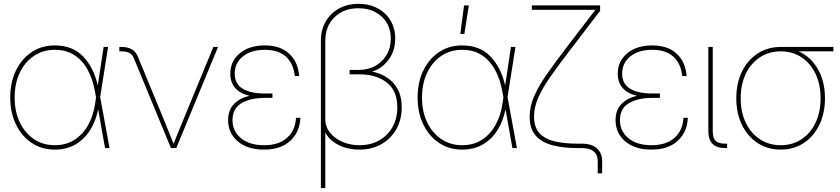

<svg xmlns="http://www.w3.org/2000/svg" viewBox="-20 -755 4284 979"><path d="M258.8 7.8Q192.4 7.8 141.1 -26.6Q89.8 -61 61 -121.1Q32.2 -181.2 32.2 -257.8Q32.2 -335 61 -394.8Q89.8 -454.6 141.1 -489Q192.4 -523.4 258.8 -523.4Q350.6 -523.4 404.8 -466.1Q459 -408.7 478.5 -318.4L508.3 -515.6H531.2L490.7 -260.3L538.6 0H515.6L480.5 -197.8Q469.2 -140.1 440.7 -93.5Q412.1 -46.9 366.5 -19.5Q320.8 7.8 258.8 7.8ZM469.7 -258.3 464.4 -287.6Q453.6 -349.6 427.7 -397.7Q401.9 -445.8 360.1 -473.4Q318.4 -501 258.8 -501Q199.2 -501 153.1 -470Q106.9 -439 80.8 -384Q54.7 -329.1 54.7 -257.8Q54.7 -186.5 80.8 -131.6Q106.9 -76.7 153.1 -45.7Q199.2 -14.6 258.8 -14.6Q318.4 -14.6 361.3 -43Q404.3 -71.3 430.2 -118.9Q456.1 -166.5 464.4 -223.1Z M851.6 0 661.1 -461.4Q647.5 -493.2 600.1 -493.2H588.4V-515.6H600.1Q662.6 -515.6 682.6 -467.3L807.6 -164.1Q821.8 -129.4 836.4 -93.3Q851.1 -57.1 865.2 -22Q879.4 -57.1 893.8 -93Q908.2 -128.9 922.9 -164.1L1067.9 -515.6H1091.8L878.9 0Z M1326.2 7.8Q1242.2 7.8 1192.6 -34.2Q1143.1 -76.2 1143.1 -142.6Q1143.1 -192.4 1171.6 -223.1Q1200.2 -253.9 1251.5 -266.6Q1154.3 -291 1154.3 -379.4Q1154.3 -443.8 1202.9 -483.6Q1251.5 -523.4 1330.1 -523.4Q1408.7 -523.4 1454.3 -481.4Q1500 -439.5 1505.4 -367.2H1482.9Q1476.6 -431.2 1438 -466.1Q1399.4 -501 1330.1 -501Q1260.7 -501 1218.8 -467.5Q1176.8 -434.1 1176.8 -379.4Q1176.8 -328.1 1216.6 -303.2Q1256.3 -278.3 1331.5 -278.3H1369.1V-255.9H1331.5Q1257.3 -255.9 1211.4 -229Q1165.5 -202.1 1165.5 -142.6Q1165.5 -85.9 1208.7 -50.3Q1252 -14.6 1326.2 -14.6Q1401.9 -14.6 1444.1 -52.7Q1486.3 -90.8 1489.3 -154.3H1511.7Q1508.8 -82 1460.2 -37.1Q1411.6 7.8 1326.2 7.8Z M1616.2 204.1V-546.9Q1616.2 -602.5 1640.6 -645Q1665 -687.5 1708.3 -711.4Q1751.5 -735.4 1807.6 -735.4Q1862.8 -735.4 1905 -712.9Q1947.3 -690.4 1971.2 -650.6Q1995.1 -610.8 1995.1 -558.6Q1995.1 -494.1 1960.4 -449.2Q1925.8 -404.3 1877.4 -390.1Q1915.5 -382.8 1950 -361.8Q1984.4 -340.8 2006.3 -303Q2028.3 -265.1 2028.3 -207.5Q2028.3 -144.5 2000.7 -95.9Q1973.1 -47.4 1924.6 -19.8Q1876 7.8 1812.5 7.8Q1752 7.8 1704.8 -16.6Q1657.7 -41 1638.7 -80.1V204.1ZM1813 -14.6Q1870.1 -14.6 1913.6 -39.3Q1957 -64 1981.4 -107.4Q2005.9 -150.9 2005.9 -207.5Q2005.9 -293 1951.9 -334.5Q1897.9 -376 1813 -376H1762.7V-398.4H1807.6Q1856.4 -398.4 1893.6 -418.9Q1930.7 -439.5 1951.7 -475.6Q1972.7 -511.7 1972.7 -558.6Q1972.7 -627 1926.5 -669.9Q1880.4 -712.9 1807.6 -712.9Q1733.4 -712.9 1686 -667.5Q1638.7 -622.1 1638.7 -546.9V-147.9Q1638.7 -108.9 1662.6 -78.9Q1686.5 -48.8 1726.1 -31.7Q1765.6 -14.6 1813 -14.6Z M2335.9 7.8Q2269.5 7.8 2218.3 -26.6Q2167 -61 2138.2 -121.1Q2109.4 -181.2 2109.4 -257.8Q2109.4 -335 2138.2 -394.8Q2167 -454.6 2218.3 -489Q2269.5 -523.4 2335.9 -523.4Q2427.7 -523.4 2481.9 -466.1Q2536.1 -408.7 2555.7 -318.4L2585.4 -515.6H2608.4L2567.9 -260.3L2615.7 0H2592.8L2557.6 -197.8Q2546.4 -140.1 2517.8 -93.5Q2489.3 -46.9 2443.6 -19.5Q2397.9 7.8 2335.9 7.8ZM2546.9 -258.3 2541.5 -287.6Q2530.8 -349.6 2504.9 -397.7Q2479 -445.8 2437.3 -473.4Q2395.5 -501 2335.9 -501Q2276.4 -501 2230.2 -470Q2184.1 -439 2158 -384Q2131.8 -329.1 2131.8 -257.8Q2131.8 -186.5 2158 -131.6Q2184.1 -76.7 2230.2 -45.7Q2276.4 -14.6 2335.9 -14.6Q2395.5 -14.6 2438.5 -43Q2481.4 -71.3 2507.3 -118.9Q2533.2 -166.5 2541.5 -223.1ZM2327.1 -582 2346.2 -727.5H2370.6L2347.7 -582Z M3027.8 128.9V68.4Q3027.8 0 2946.8 0H2923.8Q2853 0 2798.1 -14.2Q2743.2 -28.3 2711.9 -63.2Q2680.7 -98.1 2680.7 -159.7Q2680.7 -213.4 2704.6 -266.8Q2728.5 -320.3 2770.3 -379.4Q2812 -438.5 2865.2 -508.3L2940.9 -607.4Q2959.5 -631.8 2978.3 -656.2Q2997.1 -680.7 3016.1 -705.1H2691.9V-727.5H3040V-699.7L2882.3 -493.7Q2829.1 -424.3 2788.8 -367.2Q2748.5 -310.1 2725.8 -260Q2703.1 -210 2703.1 -160.2Q2703.1 -106.9 2730 -76.9Q2756.8 -46.9 2806.4 -34.7Q2856 -22.5 2923.8 -22.5H2946.8Q2996.6 -22.5 3023.4 1.2Q3050.3 24.9 3050.3 68.4V128.9Z M3301.8 7.8Q3217.8 7.8 3168.2 -34.2Q3118.7 -76.2 3118.7 -142.6Q3118.7 -192.4 3147.2 -223.1Q3175.8 -253.9 3227.1 -266.6Q3129.9 -291 3129.9 -379.4Q3129.9 -443.8 3178.5 -483.6Q3227.1 -523.4 3305.7 -523.4Q3384.3 -523.4 3429.9 -481.4Q3475.6 -439.5 3481 -367.2H3458.5Q3452.1 -431.2 3413.6 -466.1Q3375 -501 3305.7 -501Q3236.3 -501 3194.3 -467.5Q3152.3 -434.1 3152.3 -379.4Q3152.3 -328.1 3192.1 -303.2Q3231.9 -278.3 3307.1 -278.3H3344.7V-255.9H3307.1Q3232.9 -255.9 3187 -229Q3141.1 -202.1 3141.1 -142.6Q3141.1 -85.9 3184.3 -50.3Q3227.5 -14.6 3301.8 -14.6Q3377.4 -14.6 3419.7 -52.7Q3461.9 -90.8 3464.8 -154.3H3487.3Q3484.4 -82 3435.8 -37.1Q3387.2 7.8 3301.8 7.8Z M3677.7 0Q3591.8 0 3591.8 -85.9V-515.6H3614.3V-85.9Q3614.3 -51.8 3628.9 -37.1Q3643.6 -22.5 3677.7 -22.5H3687.5V0Z M3960.9 7.8Q3894.5 7.8 3843.3 -25.6Q3792 -59.1 3763.2 -118.2Q3734.4 -177.2 3734.4 -253.9Q3734.4 -331.1 3763.2 -389.9Q3792 -448.7 3843.3 -482.2Q3894.5 -515.6 3960.9 -515.6H4229.5V-493.2H4051.8Q4113.8 -465.8 4150.1 -403.1Q4186.5 -340.3 4186.5 -253.9Q4186.5 -177.2 4157.7 -118.2Q4128.9 -59.1 4078.1 -25.6Q4027.3 7.8 3960.9 7.8ZM3960.9 -493.2Q3901.4 -493.2 3855.2 -463.1Q3809.1 -433.1 3783 -379.2Q3756.8 -325.2 3756.8 -253.9Q3756.8 -182.6 3783 -128.7Q3809.1 -74.7 3855.2 -44.7Q3901.4 -14.6 3960.9 -14.6Q4020.5 -14.6 4066.4 -44.7Q4112.3 -74.7 4138.2 -128.7Q4164.1 -182.6 4164.1 -253.9Q4164.1 -325.2 4138.2 -379.2Q4112.3 -433.1 4066.4 -463.1Q4020.5 -493.2 3960.9 -493.2Z"/></svg>

Font: Inter Display Thin
Style: Regular
Weight: 100
Designer: Rasmus Andersson
Foundry: rsms
Version: Version 4.000;git-a52131595